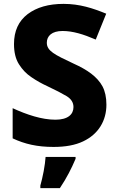

<svg xmlns="http://www.w3.org/2000/svg" viewBox="-20 -744 603 985"><path d="M525.9 -207C525.9 -244.6 519 -275.9 505.9 -300.8C479 -350.6 427.7 -386.2 356.9 -418C259.3 -463.9 220.2 -482.9 220.2 -524.9C220.2 -559.6 246.1 -585 300.8 -585C353 -585 406.7 -568.8 471.2 -541L524.9 -673.8C457 -701.7 388.7 -724.1 306.2 -724.1C229.5 -724.1 168 -706.5 121.6 -671.4C75.2 -635.7 51.8 -585 51.8 -518.1C51.8 -476.1 60.1 -441.4 77.1 -414.6C93.8 -387.7 115.2 -365.2 141.6 -347.7C168 -329.6 195.3 -314.5 223.1 -301.8C265.6 -281.7 298.8 -264.6 322.3 -250.5C345.2 -236.3 356.9 -217.8 356.9 -194.8C356.9 -157.7 329.1 -129.9 264.2 -129.9C194.3 -129.9 117.2 -155.8 44.9 -189V-34.2C107.4 -4.9 170.9 9.8 254.9 9.8C315.9 9.8 366.2 0.5 406.2 -18.6C485.8 -56.2 525.9 -125.5 525.9 -207ZM367.7 61H213.9C212.4 81.5 209.5 106 204.1 134.3C198.7 162.6 192.9 187 187 208V221.2H287.1C322.8 168 346.7 120.1 367.7 70.8Z"/></svg>

Font: Noto Reveo Sans
Style: Regular
Weight: 800
Designer: Monotype Design Team
Foundry: Monotype Imaging Inc.
Version: Version 2.007